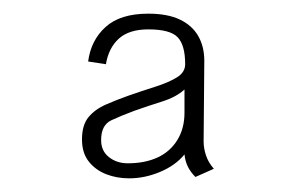

<svg xmlns="http://www.w3.org/2000/svg" viewBox="-20 -723 432 281"><path d="M100 -519Q100 -540 109.5 -551.5Q119 -563 135 -570Q151 -577 168 -583Q188 -590 207 -596Q226 -602 238.5 -609.5Q251 -617 251 -629Q251 -657 240 -668.5Q229 -680 197 -680Q169 -680 154 -666.5Q139 -653 135 -629L109 -633Q113 -664 134.5 -683.5Q156 -703 197 -703Q225 -703 243 -694.5Q261 -686 270 -670.5Q279 -655 279 -634L278 -516Q278 -506 281.5 -495.5Q285 -485 293 -476L266 -464Q259 -471 255 -479Q251 -487 250 -497Q237 -481 214.5 -471.5Q192 -462 169 -462Q151 -462 135.5 -468Q120 -474 110 -486.5Q100 -499 100 -519ZM128 -518Q128 -502 139.5 -493Q151 -484 167 -484Q192 -484 210.5 -492.5Q229 -501 239.5 -518Q250 -535 250 -558V-592Q238 -581 217.5 -574.5Q197 -568 177 -561Q158 -554 143 -547Q128 -540 128 -518Z"/></svg>

Font: Truculenta Thin
Style: Regular
Weight: 250
Version: Version 1.002